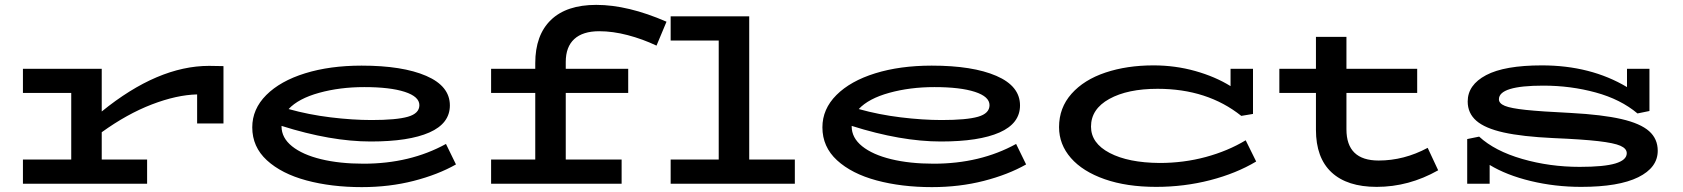

<svg xmlns="http://www.w3.org/2000/svg" viewBox="-20 -753 6900 787"><path d="M896 -482V-247H788V-366Q704 -364 602.5 -325Q501 -286 397 -211V-99H583V0H74V-99H272V-372H74V-471H397V-296Q627 -483 837 -483Z M1849 -79Q1775 -37 1675.5 -11.5Q1576 14 1463 14Q1338 14 1236 -13.5Q1134 -41 1074 -96Q1014 -151 1014 -231Q1014 -306 1071.5 -363.5Q1129 -421 1230.5 -452.5Q1332 -484 1462 -484Q1630 -484 1727 -442Q1824 -400 1824 -321Q1824 -247 1740 -210Q1656 -173 1500 -173Q1336 -173 1134 -237V-235Q1134 -188 1177 -153.5Q1220 -119 1296 -100.5Q1372 -82 1470 -82Q1661 -82 1808 -163ZM1163 -306Q1245 -283 1335 -272Q1425 -261 1503 -261Q1605 -261 1652 -274.5Q1699 -288 1699 -322Q1699 -357 1639 -376.5Q1579 -396 1473 -396Q1373 -396 1288 -372.5Q1203 -349 1163 -306Z M2299 -499V-471H2555V-372H2299V-99H2528V0H1993V-99H2174V-372H1993V-471H2174V-494Q2174 -609 2238 -671Q2302 -733 2424 -733Q2554 -733 2712 -664L2671 -566Q2614 -593 2553 -609Q2492 -625 2436 -625Q2369 -625 2334 -593Q2299 -561 2299 -499ZM3238 -99V0H2729V-99H2926V-587H2729V-686H3051V-99Z M4186 -79Q4112 -37 4012.5 -11.5Q3913 14 3800 14Q3675 14 3573 -13.5Q3471 -41 3411 -96Q3351 -151 3351 -231Q3351 -306 3408.5 -363.5Q3466 -421 3567.5 -452.5Q3669 -484 3799 -484Q3967 -484 4064 -442Q4161 -400 4161 -321Q4161 -247 4077 -210Q3993 -173 3837 -173Q3673 -173 3471 -237V-235Q3471 -188 3514 -153.5Q3557 -119 3633 -100.5Q3709 -82 3807 -82Q3998 -82 4145 -163ZM3500 -306Q3582 -283 3672 -272Q3762 -261 3840 -261Q3942 -261 3989 -274.5Q4036 -288 4036 -322Q4036 -357 3976 -376.5Q3916 -396 3810 -396Q3710 -396 3625 -372.5Q3540 -349 3500 -306Z M5129 -91Q5047 -42 4940.5 -14.5Q4834 13 4719 13Q4598 13 4508 -18.5Q4418 -50 4369.5 -105.5Q4321 -161 4321 -232Q4321 -311 4372 -368.5Q4423 -426 4511 -455.5Q4599 -485 4708 -485Q4797 -485 4879 -462Q4961 -439 5024 -400V-471H5116V-286L5068 -278Q4929 -389 4725 -389Q4602 -389 4527 -347.5Q4452 -306 4452 -234Q4452 -166 4528.5 -126Q4605 -86 4733 -85Q4832 -85 4922.5 -109.5Q5013 -134 5086 -178Z M5875 -55Q5755 13 5623 13Q5502 13 5438 -46.5Q5374 -106 5374 -221V-372H5224V-471H5374V-602H5499V-471H5789V-372H5499V-223Q5499 -95 5631 -95Q5735 -95 5832 -147Z M6775 -135Q6775 -66 6695 -26.5Q6615 13 6461 13Q6354 13 6254.5 -11Q6155 -35 6086 -77V0H5994V-183L6043 -193Q6107 -134 6219.5 -101.5Q6332 -69 6455 -69Q6555 -69 6601.5 -83Q6648 -97 6648 -125Q6648 -144 6622 -155.5Q6596 -167 6531 -174.5Q6466 -182 6347 -187Q6220 -193 6143.5 -210Q6067 -227 6031.5 -258Q5996 -289 5996 -337Q5996 -405 6071.5 -445Q6147 -485 6300 -485Q6500 -485 6649 -396V-471H6741V-298L6692 -288Q6623 -346 6520.5 -374Q6418 -402 6306 -402Q6124 -402 6124 -346Q6124 -329 6148.5 -319Q6173 -309 6234.5 -302.5Q6296 -296 6419 -290Q6548 -283 6626 -265Q6704 -247 6739.5 -215.5Q6775 -184 6775 -135Z"/></svg>

Font: BioRhyme Expanded
Style: Bold
Weight: 700
Width: 7
Designer: Aoife Mooney
Foundry: Aoife Mooney Type
Version: Version 1.000